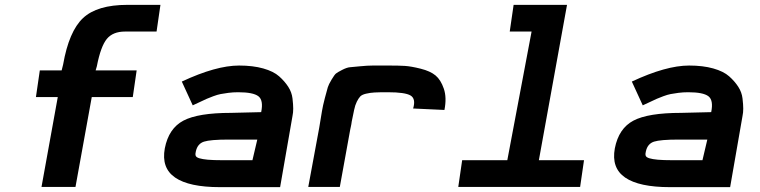

<svg xmlns="http://www.w3.org/2000/svg" viewBox="-20 -770 3130 791"><path d="M151 0 218 -370H128L144 -480H234L240 -504Q264 -641 322 -695.5Q380 -750 505 -750H641L625 -640H495Q445 -640 420 -609.5Q395 -579 379 -497L374 -480H543L527 -370H358L291 0Z M886 1Q759 1 701.5 -38.5Q644 -78 659 -159Q675 -241 735.5 -273Q796 -305 932 -305L1056 -308Q1066 -357 1044.5 -373.5Q1023 -390 961 -390Q940 -390 921 -387.5Q902 -385 889 -382.5Q876 -380 858.5 -373.5Q841 -367 832 -363Q823 -359 803 -349.5Q783 -340 774 -336L729 -434Q870 -500 965 -500Q1022 -500 1064.5 -488Q1107 -476 1130 -455.5Q1153 -435 1167.5 -412.5Q1182 -390 1185 -364.5Q1188 -339 1188 -322.5Q1188 -306 1185 -292L1134 1ZM896 -110H1020L1040 -195H922Q847 -195 820.5 -186.5Q794 -178 787 -147Q784 -136 786 -129Q788 -122 801 -118Q814 -114 836.5 -112Q859 -110 896 -110Z M1250 0 1295 -243Q1303 -291 1306.5 -312.5Q1310 -334 1318.5 -366.5Q1327 -399 1330.5 -410.5Q1334 -422 1346 -442Q1358 -462 1364 -467Q1370 -472 1389.5 -482Q1409 -492 1421.5 -493Q1434 -494 1464 -497Q1494 -500 1516.5 -500Q1539 -500 1583 -500Q1622 -500 1647.5 -498.5Q1673 -497 1713 -487Q1753 -477 1774.5 -459Q1796 -441 1808.5 -404.5Q1821 -368 1811 -317L1682 -323Q1694 -363 1671.5 -376.5Q1649 -390 1578 -390H1576Q1541 -390 1523 -389Q1505 -388 1488 -384Q1471 -380 1464 -372.5Q1457 -365 1450 -351Q1443 -337 1439 -317.5Q1435 -298 1429 -269Q1428 -262 1427.5 -258.5Q1427 -255 1425.5 -248.5Q1424 -242 1423 -237L1380 0Z M1868 0 1884 -110H2070L2170 -640H2080L2096 -750H2316L2200 -110H2386L2370 0Z M2740 1Q2613 1 2555.5 -38.5Q2498 -78 2513 -159Q2529 -241 2589.5 -273Q2650 -305 2786 -305L2910 -308Q2920 -357 2898.5 -373.5Q2877 -390 2815 -390Q2794 -390 2775 -387.5Q2756 -385 2743 -382.5Q2730 -380 2712.5 -373.5Q2695 -367 2686 -363Q2677 -359 2657 -349.5Q2637 -340 2628 -336L2583 -434Q2724 -500 2819 -500Q2876 -500 2918.5 -488Q2961 -476 2984 -455.5Q3007 -435 3021.5 -412.5Q3036 -390 3039 -364.5Q3042 -339 3042 -322.5Q3042 -306 3039 -292L2988 1ZM2750 -110H2874L2894 -195H2776Q2701 -195 2674.5 -186.5Q2648 -178 2641 -147Q2638 -136 2640 -129Q2642 -122 2655 -118Q2668 -114 2690.5 -112Q2713 -110 2750 -110Z"/></svg>

Font: Hermit
Style: Bold Italic
Weight: 700
Italic angle: -10°
Designer: Pablo Caro
Version: Version 2.000;PS 002.000;hotconv 1.0.88;makeotf.lib2.5.64775